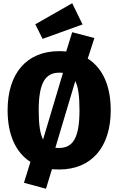

<svg xmlns="http://www.w3.org/2000/svg" viewBox="-20 -1029 730 1186"><path d="M490 -878 426 -1009 198 -879 243 -789ZM522 -667 563 -794 426 -830 389 -711C375 -712 360 -713 345 -713C143 -713 27 -574 27 -348C27 -197 77 -87 168 -29L128 100L264 137L301 16C315 17 330 18 345 18C547 18 664 -122 664 -348C664 -499 614 -609 522 -667ZM345 -580C354 -580 362 -580 369 -579L246 -167C228 -202 219 -258 219 -348C219 -516 260 -580 345 -580ZM345 -115C337 -115 329 -115 322 -116L445 -528C463 -493 471 -437 471 -348C471 -180 432 -115 345 -115Z"/></svg>

Font: Fira Sans ExtraBold
Style: Regular
Weight: 800
Designer: bBox Type GmbH & Carrois Corporate GbR & Edenspiekermann AG
Foundry: bBox Type GmbH & Carrois Corporate GbR & Edenspiekermann AG
Version: Version 4.300;PS 004.300;hotconv 1.0.88;makeotf.lib2.5.64775